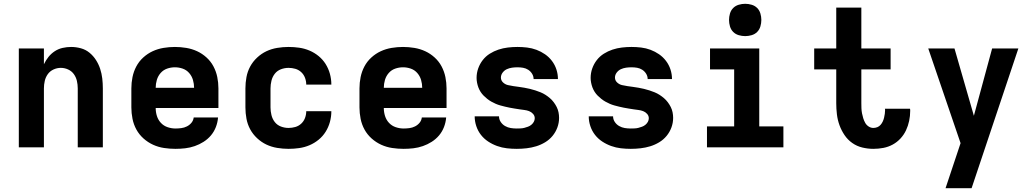

<svg xmlns="http://www.w3.org/2000/svg" viewBox="-20 -775 5440 1010"><path d="M79 0V-520H211V-437Q221 -458 235 -475.5Q249 -493 268 -505.5Q287 -518 309.5 -523Q332 -528 354 -528Q380 -528 405.5 -521Q431 -514 451 -497.5Q471 -481 485 -459Q499 -437 507 -412.5Q515 -388 518 -362Q521 -336 521 -310V0H389V-310Q389 -330 384.5 -349.5Q380 -369 368.5 -385Q357 -401 338.5 -409.5Q320 -418 300 -418Q280 -418 261.5 -409.5Q243 -401 231.5 -385Q220 -369 215.5 -349.5Q211 -330 211 -310V0Z M903 8Q873 8 843 3.5Q813 -1 785.5 -13.5Q758 -26 735 -46.5Q712 -67 697.5 -93.5Q683 -120 677 -150Q671 -180 671 -210V-310Q671 -340 677 -369.5Q683 -399 697 -425.5Q711 -452 733.5 -472.5Q756 -493 783 -505.5Q810 -518 840 -523Q870 -528 900 -528Q930 -528 960 -523Q990 -518 1017 -505.5Q1044 -493 1066.5 -472.5Q1089 -452 1103 -425.5Q1117 -399 1123 -369.5Q1129 -340 1129 -310V-207H799Q799 -185 805.5 -164.5Q812 -144 826.5 -128.5Q841 -113 861.5 -106Q882 -99 903 -99Q918 -99 933.5 -101Q949 -103 963 -110Q977 -117 987 -129Q997 -141 999 -157H1127Q1125 -131 1115.5 -106.5Q1106 -82 1089.5 -62.5Q1073 -43 1051 -29Q1029 -15 1004.5 -6.5Q980 2 954.5 5Q929 8 903 8ZM1001 -313Q1001 -334 995 -354.5Q989 -375 975 -391Q961 -407 941 -414Q921 -421 900 -421Q879 -421 859 -414Q839 -407 825 -391Q811 -375 805 -354.5Q799 -334 799 -313Z M1498 8Q1468 8 1438 3Q1408 -2 1381.5 -14.5Q1355 -27 1332.5 -48Q1310 -69 1296 -95Q1282 -121 1276.5 -150.5Q1271 -180 1271 -210V-310Q1271 -340 1276.5 -369.5Q1282 -399 1296 -425Q1310 -451 1332.5 -472Q1355 -493 1381.5 -505.5Q1408 -518 1438 -523Q1468 -528 1498 -528Q1526 -528 1554 -524Q1582 -520 1608 -509Q1634 -498 1656 -480Q1678 -462 1693 -438Q1708 -414 1715.5 -386.5Q1723 -359 1723 -331Q1723 -330 1723 -330Q1723 -330 1723 -330H1591Q1591 -330 1591 -330Q1591 -330 1591 -330Q1591 -348 1584.5 -365.5Q1578 -383 1564.5 -395.5Q1551 -408 1533.5 -413Q1516 -418 1498 -418Q1477 -418 1457.5 -410.5Q1438 -403 1425.5 -387Q1413 -371 1408 -350.5Q1403 -330 1403 -310V-210Q1403 -190 1408 -169.5Q1413 -149 1425.5 -133Q1438 -117 1457.5 -109.5Q1477 -102 1498 -102Q1516 -102 1533.5 -107Q1551 -112 1564.5 -124.5Q1578 -137 1584.5 -154.5Q1591 -172 1591 -190Q1591 -190 1591 -190Q1591 -190 1591 -190H1723Q1723 -190 1723 -190Q1723 -190 1723 -189Q1723 -161 1715.5 -133.5Q1708 -106 1693 -82Q1678 -58 1656 -40Q1634 -22 1608 -11Q1582 0 1554 4Q1526 8 1498 8Z M2103 8Q2073 8 2043 3.5Q2013 -1 1985.5 -13.5Q1958 -26 1935 -46.5Q1912 -67 1897.5 -93.5Q1883 -120 1877 -150Q1871 -180 1871 -210V-310Q1871 -340 1877 -369.5Q1883 -399 1897 -425.5Q1911 -452 1933.5 -472.5Q1956 -493 1983 -505.5Q2010 -518 2040 -523Q2070 -528 2100 -528Q2130 -528 2160 -523Q2190 -518 2217 -505.5Q2244 -493 2266.5 -472.5Q2289 -452 2303 -425.5Q2317 -399 2323 -369.5Q2329 -340 2329 -310V-207H1999Q1999 -185 2005.5 -164.5Q2012 -144 2026.5 -128.5Q2041 -113 2061.5 -106Q2082 -99 2103 -99Q2118 -99 2133.5 -101Q2149 -103 2163 -110Q2177 -117 2187 -129Q2197 -141 2199 -157H2327Q2325 -131 2315.5 -106.5Q2306 -82 2289.5 -62.5Q2273 -43 2251 -29Q2229 -15 2204.5 -6.5Q2180 2 2154.5 5Q2129 8 2103 8ZM2201 -313Q2201 -334 2195 -354.5Q2189 -375 2175 -391Q2161 -407 2141 -414Q2121 -421 2100 -421Q2079 -421 2059 -414Q2039 -407 2025 -391Q2011 -375 2005 -354.5Q1999 -334 1999 -313Z M2698 8Q2672 8 2646 5Q2620 2 2595 -7Q2570 -16 2548 -30.5Q2526 -45 2510 -65.5Q2494 -86 2485.5 -111.5Q2477 -137 2477 -163H2605Q2605 -147 2614 -133.5Q2623 -120 2637 -112Q2651 -104 2666.5 -101.5Q2682 -99 2698 -99Q2708 -99 2718.5 -99.5Q2729 -100 2738.5 -102.5Q2748 -105 2757.5 -108.5Q2767 -112 2775 -118.5Q2783 -125 2788 -134Q2793 -143 2793 -153Q2793 -166 2784 -176Q2775 -186 2763 -190.5Q2751 -195 2738 -196.5Q2725 -198 2712.5 -200Q2700 -202 2687 -204Q2674 -206 2661.5 -208.5Q2649 -211 2636.5 -214Q2624 -217 2611.5 -220.5Q2599 -224 2587.5 -229Q2576 -234 2564.5 -240.5Q2553 -247 2543 -255Q2533 -263 2524 -272Q2515 -281 2508 -292Q2501 -303 2496.5 -315Q2492 -327 2489.5 -340Q2487 -353 2487 -365Q2487 -391 2495.5 -415Q2504 -439 2519.5 -459Q2535 -479 2556.5 -492.5Q2578 -506 2602 -514Q2626 -522 2651.5 -525Q2677 -528 2702 -528Q2727 -528 2752.5 -525Q2778 -522 2802 -513Q2826 -504 2847 -489.5Q2868 -475 2883.5 -454.5Q2899 -434 2907 -409.5Q2915 -385 2915 -359H2787Q2787 -374 2779 -387Q2771 -400 2758.5 -408Q2746 -416 2731.5 -418.5Q2717 -421 2702 -421Q2688 -421 2673.5 -419Q2659 -417 2646 -411Q2633 -405 2624 -393Q2615 -381 2615 -367Q2615 -352 2626 -341.5Q2637 -331 2651.5 -327.5Q2666 -324 2680.5 -322Q2695 -320 2709.5 -318Q2724 -316 2738.5 -313.5Q2753 -311 2767.5 -307.5Q2782 -304 2796 -299.5Q2810 -295 2823.5 -289.5Q2837 -284 2849.5 -276Q2862 -268 2873 -258.5Q2884 -249 2893 -237Q2902 -225 2908.5 -212Q2915 -199 2918 -184.5Q2921 -170 2921 -155Q2921 -129 2912 -104.5Q2903 -80 2886.5 -60Q2870 -40 2847.5 -26.5Q2825 -13 2800.5 -5.5Q2776 2 2750 5Q2724 8 2698 8Z M3298 8Q3272 8 3246 5Q3220 2 3195 -7Q3170 -16 3148 -30.5Q3126 -45 3110 -65.5Q3094 -86 3085.5 -111.5Q3077 -137 3077 -163H3205Q3205 -147 3214 -133.5Q3223 -120 3237 -112Q3251 -104 3266.5 -101.5Q3282 -99 3298 -99Q3308 -99 3318.5 -99.5Q3329 -100 3338.5 -102.5Q3348 -105 3357.5 -108.5Q3367 -112 3375 -118.5Q3383 -125 3388 -134Q3393 -143 3393 -153Q3393 -166 3384 -176Q3375 -186 3363 -190.5Q3351 -195 3338 -196.5Q3325 -198 3312.5 -200Q3300 -202 3287 -204Q3274 -206 3261.5 -208.5Q3249 -211 3236.5 -214Q3224 -217 3211.5 -220.5Q3199 -224 3187.5 -229Q3176 -234 3164.5 -240.5Q3153 -247 3143 -255Q3133 -263 3124 -272Q3115 -281 3108 -292Q3101 -303 3096.5 -315Q3092 -327 3089.5 -340Q3087 -353 3087 -365Q3087 -391 3095.5 -415Q3104 -439 3119.5 -459Q3135 -479 3156.5 -492.5Q3178 -506 3202 -514Q3226 -522 3251.5 -525Q3277 -528 3302 -528Q3327 -528 3352.5 -525Q3378 -522 3402 -513Q3426 -504 3447 -489.5Q3468 -475 3483.5 -454.5Q3499 -434 3507 -409.5Q3515 -385 3515 -359H3387Q3387 -374 3379 -387Q3371 -400 3358.5 -408Q3346 -416 3331.5 -418.5Q3317 -421 3302 -421Q3288 -421 3273.5 -419Q3259 -417 3246 -411Q3233 -405 3224 -393Q3215 -381 3215 -367Q3215 -352 3226 -341.5Q3237 -331 3251.5 -327.5Q3266 -324 3280.5 -322Q3295 -320 3309.5 -318Q3324 -316 3338.5 -313.5Q3353 -311 3367.5 -307.5Q3382 -304 3396 -299.5Q3410 -295 3423.5 -289.5Q3437 -284 3449.5 -276Q3462 -268 3473 -258.5Q3484 -249 3493 -237Q3502 -225 3508.5 -212Q3515 -199 3518 -184.5Q3521 -170 3521 -155Q3521 -129 3512 -104.5Q3503 -80 3486.5 -60Q3470 -40 3447.5 -26.5Q3425 -13 3400.5 -5.5Q3376 2 3350 5Q3324 8 3298 8Z M3699 0V-110H3842V-410H3715V-520H3974V-110H4101V0ZM3900 -585Q3883 -585 3866 -590Q3849 -595 3837 -607Q3825 -619 3820 -636Q3815 -653 3815 -670Q3815 -687 3820 -704Q3825 -721 3837 -733Q3849 -745 3866 -750Q3883 -755 3900 -755Q3917 -755 3934 -750Q3951 -745 3963 -733Q3975 -721 3980 -704Q3985 -687 3985 -670Q3985 -653 3980 -636Q3975 -619 3963 -607Q3951 -595 3934 -590Q3917 -585 3900 -585Z M4574 8Q4545 8 4516 1Q4487 -6 4463 -23Q4439 -40 4422.5 -64.5Q4406 -89 4396 -116.5Q4386 -144 4382.5 -173.5Q4379 -203 4379 -232V-410H4263V-520H4379V-735H4511V-520H4665V-410H4511V-232Q4511 -219 4511.5 -205.5Q4512 -192 4514.5 -179Q4517 -166 4521 -153Q4525 -140 4531.5 -128.5Q4538 -117 4549.5 -109.5Q4561 -102 4574 -102Q4585 -102 4595 -106Q4605 -110 4612 -118Q4619 -126 4623.5 -135.5Q4628 -145 4630.5 -155.5Q4633 -166 4634.5 -176.5Q4636 -187 4636 -197Q4636 -199 4635.5 -200Q4635 -201 4635 -203H4767Q4768 -200 4768 -197Q4768 -194 4768 -191Q4768 -165 4762.5 -139Q4757 -113 4746 -89.5Q4735 -66 4717 -46.5Q4699 -27 4676 -14.5Q4653 -2 4627 3Q4601 8 4574 8Z M4954 215Q4969 171 4983.5 126.5Q4998 82 5013 38L5033 -22L4863 -520H5001L5103 -166L5199 -520H5337L5091 215Z"/></svg>

Font: Iosevka Custom XBdEx
Style: Regular
Weight: 800
Width: 7
Monospace: yes
Designer: Belleve Invis
Foundry: Belleve Invis
Version: Version 11.2.4; ttfautohint (v1.8.4)